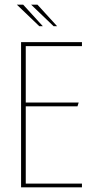

<svg xmlns="http://www.w3.org/2000/svg" viewBox="-20 -800 405 820"><path d="M70 -620H330V-603H90V-362H316L311 -346H90V-16H330V0H70ZM148 -688 52 -780H79L163 -688ZM209 -688 113 -780H140L224 -688Z"/></svg>

Font: Smooch Sans Thin
Style: Regular
Weight: 100
Designer: Robert E. Leuschke
Foundry: Robert E. Leuschke
Version: Version 1.010